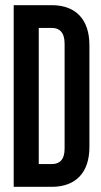

<svg xmlns="http://www.w3.org/2000/svg" viewBox="-20 -723 390 743"><path d="M33 -703V0H180C274 0 326 -56 326 -154V-548C326 -647 274 -703 180 -703ZM130 -615H180C210 -615 230 -598 230 -554V-148C230 -104 210 -88 180 -88H130Z"/></svg>

Font: Modon Arabic
Style: Bold
Weight: 700
Designer: Ahmedzaza
Foundry: Ahmedzaza
Version: Version 2.010